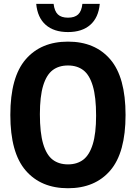

<svg xmlns="http://www.w3.org/2000/svg" viewBox="-20 -965 704 994"><path d="M33.5 -370Q33.5 -565.5 112.8 -657.5Q192 -749.5 332 -749.5Q472 -749.5 551 -657.5Q630 -565.5 630 -370Q630 -174.5 551 -82.5Q472 9.5 332 9.5Q192 9.5 112.8 -82.5Q33.5 -174.5 33.5 -370ZM477.5 -366.5Q477.5 -462.5 460.5 -519.8Q443.5 -577 411.5 -601.5Q379.5 -626 332 -626Q284.5 -626 252.5 -601.8Q220.5 -577.5 203.5 -521.8Q186.5 -466 186.5 -373.5Q186.5 -277.5 203.5 -220.2Q220.5 -163 252.5 -138.5Q284.5 -114 332 -114Q379 -114 411 -138.2Q443 -162.5 460.2 -218.2Q477.5 -274 477.5 -366.5ZM167.5 -945H257.5Q262 -907 279.8 -890.2Q297.5 -873.5 332 -873.5Q366.5 -873.5 384.5 -890.2Q402.5 -907 406.5 -945H496.5Q490 -874 447.5 -836.5Q405 -799 332 -799Q259 -799 216.5 -836.5Q174 -874 167.5 -945Z"/></svg>

Font: Encode Sans Condensed
Style: Bold
Weight: 700
Width: 3
Designer: Multiple Designers
Foundry: Impallari Type
Version: Version 2.000